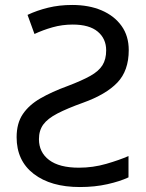

<svg xmlns="http://www.w3.org/2000/svg" viewBox="-20 -744 589 774"><path d="M271 -724Q339 -724 390 -702Q441 -680 470 -639.5Q499 -599 499 -542Q499 -459 453 -411Q407 -363 315 -330Q251 -307 211.5 -286.5Q172 -266 154.5 -242Q137 -218 137 -183Q137 -130 178 -99Q219 -68 298 -68Q355 -68 408.5 -83.5Q462 -99 498 -115V-29Q464 -13 413 -1.5Q362 10 302 10Q185 10 116 -43Q47 -96 47 -191Q47 -247 72 -284Q97 -321 143 -347.5Q189 -374 252 -397Q310 -419 344 -438Q378 -457 393 -481Q408 -505 408 -541Q408 -588 374 -616.5Q340 -645 273 -645Q231 -645 192 -634Q153 -623 119 -607L91 -684Q129 -702 174 -713Q219 -724 271 -724Z"/></svg>

Font: Noto Sans IKEA
Style: Regular
Weight: 400
Designer: Monotype Design Team
Foundry: Monotype Imaging Inc.
Version: Version 2.001